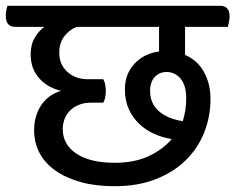

<svg xmlns="http://www.w3.org/2000/svg" viewBox="-54 -632 814 664"><path d="M586 -539V-442Q630 -423 652 -382Q674 -341 674 -290Q674 -229 652.5 -174.5Q631 -120 589 -78.5Q547 -37 485 -12.5Q423 12 342 12Q276 12 224.5 -2.5Q173 -17 137 -42.5Q101 -68 82.5 -103.5Q64 -139 64 -181Q64 -231 88 -267.5Q112 -304 157 -318Q110 -329 81 -362Q52 -395 52 -444Q52 -478 66.5 -502Q81 -526 99 -539H-1Q-34 -539 -34 -577Q-34 -585 -32.5 -594.5Q-31 -604 -28 -612H707Q740 -612 740 -575Q740 -567 738 -557Q736 -547 734 -539ZM262 -277Q236 -277 217.5 -269Q199 -261 187 -248.5Q175 -236 169 -219.5Q163 -203 163 -186Q163 -132 210.5 -100.5Q258 -69 343 -69Q410 -69 459 -91.5Q508 -114 540 -151Q509 -156 479.5 -169Q450 -182 427.5 -203.5Q405 -225 391.5 -254.5Q378 -284 378 -323Q378 -376 411 -411.5Q444 -447 496 -454V-539H211Q184 -528 167.5 -505.5Q151 -483 151 -449Q151 -409 179 -383.5Q207 -358 250 -358H303Q308 -350 310 -339Q312 -328 312 -318Q312 -308 310 -296.5Q308 -285 303 -277ZM465 -318Q465 -274 495.5 -247.5Q526 -221 578 -213Q590 -250 590 -292Q590 -337 570.5 -360Q551 -383 522 -383Q497 -383 481 -365.5Q465 -348 465 -318Z"/></svg>

Font: Baloo 2 Medium
Style: Regular
Weight: 500
Designer: Sarang Kulkarni and Ek Type
Foundry: Ek Type
Version: Version 1.640;hotconv 1.0.111;makeotfexe 2.5.65597; ttfautoh